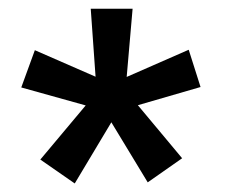

<svg xmlns="http://www.w3.org/2000/svg" viewBox="-20 -743 513 438"><path d="M317 -327 234 -464 150.5 -324.5 72 -379 175.5 -502.5 28.5 -543.5 59.5 -628.5 198 -568 187 -723H282.5L269 -567.5L410.5 -629.5L437.5 -544.5L294.5 -503L395.5 -382Z"/></svg>

Font: Public Sans
Style: Bold
Weight: 700
Designer: The Public Sans project authors (U.S. Web Design System). Libre Franklin designed by Pablo Impallari and Rodrigo Fuenzal
Version: Version 1.008; ttfautohint (v1.8.1) -l 8 -r 50 -G 200 -x 14 